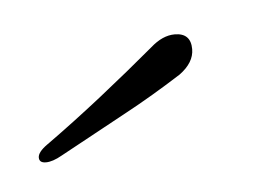

<svg xmlns="http://www.w3.org/2000/svg" viewBox="-26 -446 203 142"><g transform="rotate(-5 75.5 -375.0)"><path d="M4 -332Q-1 -332 -1 -336Q-1 -340 6 -345Q27 -360 48.5 -377Q70 -394 89 -410Q98 -418 107 -418Q119 -418 119 -406Q119 -396 108 -388Q86 -374 66.5 -363.5Q47 -353 16 -336Q9 -332 4 -332Z"/></g></svg>

Font: Ole
Style: Regular
Weight: 400
Designer: Robert E. Leuschke
Foundry: Robert E. Leuschke
Version: Version 1.010; ttfautohint (v1.8.3)